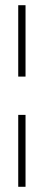

<svg xmlns="http://www.w3.org/2000/svg" viewBox="-20 -718 168 737"><path d="M50 -698H78V-424H50ZM50 -277H78V-1H50Z"/></svg>

Font: Turret Road ExtraLight
Style: Regular
Weight: 275
Designer: Noponies
Foundry: Noponies
Version: Version 1.001; ttfautohint (v1.8)